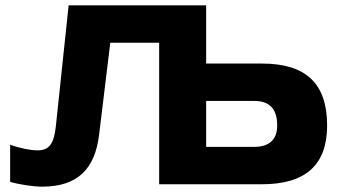

<svg xmlns="http://www.w3.org/2000/svg" viewBox="-20 -690 1275 719"><path d="M237 -670 189 -216C182 -150 163 -127 121 -127C96 -127 57 -134 18 -148V-9C52 1 104 9 138 9C272 9 336 -59 351 -185L393 -530H576V0H961C1125 0 1205 -73 1205 -220C1205 -378 1125 -452 961 -452H752V-670ZM752 -140V-312H932C988 -312 1018 -284 1018 -220C1018 -167 988 -140 932 -140Z"/></svg>

Font: LT Wave Black
Style: Regular
Weight: 900
Designer: Daniel Lyons
Version: Version 2.5 (Glyphs App)